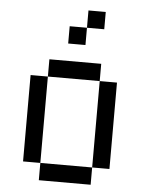

<svg xmlns="http://www.w3.org/2000/svg" viewBox="-58 -915 725 961"><g transform="rotate(5 304.0 -434.0)"><path d="M347.2 -868.1H434V-781.2H347.2ZM260.4 -781.2H347.2V-694.4H260.4ZM434 -520.8H520.8V-86.8H434ZM86.8 -520.8H173.6V-86.8H86.8ZM434 -86.8V0H173.6V-86.8ZM173.6 -520.8V-607.6H434V-520.8Z"/></g></svg>

Font: 8-bit Operator+
Style: Regular
Weight: 400
Designer: GrandChaos9000
Foundry: Grand Chaos Productions
Version: Version 1.2.0 - April 24, 2014